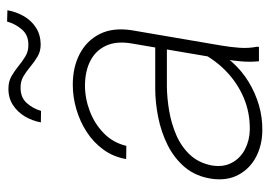

<svg xmlns="http://www.w3.org/2000/svg" viewBox="-132 -636 778 555"><g transform="rotate(-90 257.5 -359.0)"><path d="M362.8 -97.2 409.2 -370.1Q416 -412.6 402.3 -442.1Q388.7 -471.7 359.1 -487.1Q329.6 -502.4 288.1 -502.9Q250 -502.9 213.4 -489Q176.8 -475.1 149.4 -448.5Q122.1 -421.9 112.8 -383.3L74.7 -383.8Q81.1 -420.9 102.1 -449.7Q123 -478.5 153.3 -498Q183.6 -517.6 218.8 -527.8Q253.9 -538.1 289.6 -538.1Q340.8 -538.1 379.2 -517.8Q417.5 -497.6 436.3 -460Q455.1 -422.4 447.3 -369.1L402.8 -108.4Q398.4 -83 396.5 -56.9Q394.5 -30.8 399.4 -5.4L398.9 0H357.4Q355 -24.4 356.9 -48.8Q358.9 -73.2 362.8 -97.2ZM409.7 -299.8 405.8 -266.1H283.2Q250.5 -265.6 214.1 -259.5Q177.7 -253.4 144.3 -239Q110.8 -224.6 87.2 -199.5Q63.5 -174.3 56.2 -136.2Q50.8 -103 64 -78.4Q77.1 -53.7 103 -40.3Q128.9 -26.9 160.2 -26.4Q209 -25.9 251.2 -43.7Q293.5 -61.5 326.9 -93.3Q360.4 -125 382.3 -167.5L395 -138.7Q379.4 -104.5 354.5 -76.9Q329.6 -49.3 298.1 -30Q266.6 -10.7 231 -0.2Q195.3 10.3 157.2 9.8Q114.7 9.3 81.1 -8.3Q47.4 -25.9 29.5 -58.6Q11.7 -91.3 17.6 -135.7Q24.4 -182.1 50.5 -213.4Q76.7 -244.6 114.7 -263.7Q152.8 -282.7 196 -291.3Q239.3 -299.8 278.8 -299.8ZM472.2 -728 504.9 -727.1Q500.5 -701.7 487.8 -679.7Q475.1 -657.7 454.6 -644.5Q434.1 -631.3 406.2 -630.9Q386.2 -630.9 371.1 -639.9Q356 -648.9 342.3 -660.4Q328.6 -671.9 314 -680.7Q299.3 -689.5 280.3 -689Q252.9 -689 237.1 -671.6Q221.2 -654.3 213.9 -629.9L180.7 -630.4Q185.5 -655.8 198.2 -677Q210.9 -698.2 231.4 -711.4Q252 -724.6 279.3 -724.1Q298.8 -724.1 314.2 -715.3Q329.6 -706.5 343.5 -695.1Q357.4 -683.6 372.1 -674.8Q386.7 -666 405.8 -666.5Q433.1 -666.5 449.2 -685.1Q465.3 -703.6 472.2 -728Z"/></g></svg>

Font: Roboto ExtraLight
Style: Italic
Weight: 250
Designer: Christian Robertson
Foundry: Google
Version: Version 3.009; 2024